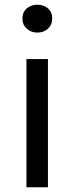

<svg xmlns="http://www.w3.org/2000/svg" viewBox="-20 -793 315 813"><path d="M92 -543H183V0H92ZM138 -655Q112 -655 93.5 -671.5Q75 -688 75 -714Q75 -742 93.5 -757.5Q112 -773 138 -773Q165 -773 183 -757.5Q201 -742 201 -714Q201 -688 183 -671.5Q165 -655 138 -655Z"/></svg>

Font: Kinto Sans
Style: Regular
Weight: 400
Designer: Authors: Ryoko NISHIZUKA  (kana & ideographs); Paul D. Hunt (Latin, Greek & Cyrillic); Wenlong ZHANG  (bopomofo); Sandol
Foundry: Adobe Systems Incorporated, ookami Inc.
Version: Version 0.001